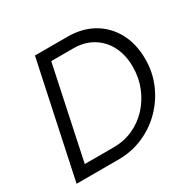

<svg xmlns="http://www.w3.org/2000/svg" viewBox="-154 -860 1026 1019"><g transform="rotate(-30 358.5 -350.0)"><path d="M34 0 183 -700H382Q472 -700 539 -661.5Q606 -623 643.5 -553.5Q681 -484 681 -391Q681 -310 650.5 -239.5Q620 -169 566.5 -115Q513 -61 442.5 -30.5Q372 0 291 0ZM379 -631H243L124 -69H302Q365 -69 419.5 -93.5Q474 -118 515 -162Q556 -206 579.5 -264Q603 -322 603 -389Q603 -462 575 -516Q547 -570 496.5 -600.5Q446 -631 379 -631Z"/></g></svg>

Font: Red Hat Text
Style: Italic
Weight: 300
Italic angle: -12°
Designer: Pentagram, MCKL
Foundry: Pentagram, MCKL
Version: Version 1.023